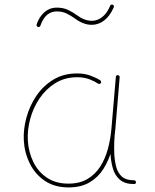

<svg xmlns="http://www.w3.org/2000/svg" viewBox="-20 -818 679 839"><path d="M473.1 -234.4Q469.7 -234.9 467.3 -232.7Q464.8 -230.5 464.4 -227.1Q463.4 -214.4 462.6 -200.7Q461.9 -187 462.2 -172.6Q462.4 -158.2 462.9 -143.1Q464.8 -112.3 473.1 -82.5Q481.4 -52.7 503.2 -33.2Q524.9 -13.7 565.9 -13.7Q569.8 -13.7 572.3 -16.1Q574.7 -18.6 574.2 -22Q573.7 -25.9 571.3 -28.1Q568.8 -30.3 564.9 -30.3Q531.2 -30.3 513.4 -45.7Q495.6 -61 488.5 -86.7Q481.4 -112.3 479.5 -143.1Q479 -157.7 478.8 -170.9Q478.5 -184.1 479.2 -197.5Q480 -210.9 481 -225.1Q481.4 -229 479 -231.4Q476.6 -233.9 473.1 -234.4ZM278.8 -15.6Q223.6 -15.6 185.1 -41.5Q146.5 -67.4 125.5 -110.6Q104.5 -153.8 101.6 -204.6Q99.1 -251 112.3 -299.3Q125.5 -347.7 153.3 -388.7Q181.2 -429.7 222.4 -455.1Q263.7 -480.5 317.4 -480.5Q348.1 -480.5 371.3 -471.4Q394.5 -462.4 408.7 -452.6Q411.6 -450.7 415.3 -451.4Q418.9 -452.1 420.9 -455.1Q422.9 -458 421.6 -461.7Q420.4 -465.3 417.5 -467.3Q401.9 -477.5 376 -487.3Q350.1 -497.1 316.4 -497.1Q257.8 -497.1 213.1 -470Q168.5 -442.9 138.9 -399.2Q109.4 -355.5 95.5 -304.2Q81.5 -252.9 84 -204.6Q86.9 -150.9 110.1 -103.8Q133.3 -56.6 176 -27.8Q218.8 1 279.8 1Q334 1 371.6 -21.2Q409.2 -43.5 432.4 -80.6Q455.6 -117.7 467.8 -162.6Q480 -207.5 483.9 -252.4L502.9 -480.5Q503.4 -483.9 501 -486.6Q498.5 -489.3 495.1 -489.7Q491.7 -490.2 489.3 -488Q486.8 -485.8 486.3 -482.4L466.8 -254.4Q462.9 -210 451.4 -167.2Q439.9 -124.5 418.2 -90.3Q396.5 -56.2 362.3 -35.9Q328.1 -15.6 278.8 -15.6ZM146 -700.2Q149.4 -699.2 152.6 -700.9Q155.8 -702.6 156.7 -706.1Q163.1 -725.1 173.1 -739Q183.1 -752.9 197 -760.5Q210.9 -768.1 228.5 -768.1Q252.4 -768.1 271 -759Q289.6 -750 307.1 -737.3Q325.2 -723.6 343.8 -716.6Q362.3 -709.5 380.9 -709.5Q410.6 -709.5 435.5 -728.8Q460.4 -748 477.1 -786.1Q478.5 -789.6 477.3 -792.7Q476.1 -795.9 472.7 -797.4Q469.2 -798.8 466.1 -797.6Q462.9 -796.4 461.4 -793Q451.7 -769.5 438.7 -755.1Q425.8 -740.7 411.1 -733.9Q396.5 -727.1 380.9 -727.1Q365.7 -727.1 349.6 -732.9Q333.5 -738.8 316.9 -751Q298.8 -764.6 277.3 -774.7Q255.9 -784.7 228.5 -784.7Q206.1 -784.7 188.7 -774.9Q171.4 -765.1 159.2 -748.5Q147 -731.9 140.1 -710.9Q139.2 -707.5 140.9 -704.3Q142.6 -701.2 146 -700.2Z"/></svg>

Font: Mikhak VF
Style: Regular
Weight: 100
Designer: Amin Abedi
Version: Version 3.001